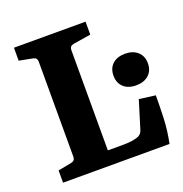

<svg xmlns="http://www.w3.org/2000/svg" viewBox="-108 -669 731 766"><g transform="rotate(-20 257.5 -286.5)"><path d="M430 -210 499 -201Q499 -155 497 -104Q495 -53 484 0H32V-52L89 -63Q106 -66 106 -83V-487Q106 -504 89 -507L32 -518V-573H336V-518L261 -506Q244 -503 244 -486V-60H307Q330 -60 346.5 -62.5Q363 -65 373 -69Q389 -75 394 -93ZM513 -332Q513 -301 493 -283Q473 -265 440 -265Q406 -265 386.5 -283Q367 -301 367 -332Q367 -363 386.5 -381Q406 -399 440 -399Q473 -399 493 -381Q513 -363 513 -332Z"/></g></svg>

Font: Rasa
Style: Bold
Weight: 700
Designer: Anna Giedrys (Yrsa+Rasa design), David Brezina (Yrsa art-direction, Rasa art-direction, design)
Foundry: Rosetta Type Foundry
Version: Version 2.004